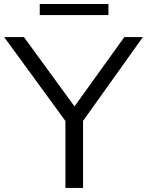

<svg xmlns="http://www.w3.org/2000/svg" viewBox="-34 -922 720 942"><path d="M287 0V-328.5L-13.5 -740H83.5L331.5 -400L576 -740H667L373.5 -329V0ZM161 -848V-902.5H498V-848Z"/></svg>

Font: Encode Sans Exp
Style: Regular
Weight: 400
Width: 7
Designer: Multiple Designers
Foundry: Impallari Type
Version: Version 3.002; ttfautohint (v1.8.3) -l 8 -r 50 -G 200 -x 14 